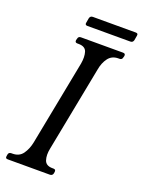

<svg xmlns="http://www.w3.org/2000/svg" viewBox="-156 -838 676 907"><g transform="rotate(20 182.5 -385.0)"><path d="M172 -116Q165 -82 173 -57.5Q181 -33 214 -33H219Q232 -33 230 -20L229 -13Q226 0 213 0H1Q-12 0 -9 -13L-8 -20Q-6 -33 7 -33H13Q47 -33 64.5 -57.5Q82 -82 89 -116L172 -544Q178 -579 170.5 -603Q163 -627 129 -627H123Q110 -627 112 -640L114 -647Q116 -660 129 -660H341Q354 -660 352 -647L350 -640Q348 -627 335 -627H330Q297 -627 279 -603Q261 -579 255 -544ZM371 -734Q368 -721 355 -721H139Q126 -721 129 -734L133 -757Q136 -770 149 -770H365Q378 -770 375 -757Z"/></g></svg>

Font: Young Serif Light
Style: Italic
Weight: 300
Italic angle: -10.979°
Designer: Bastien Sozeau
Foundry: NBR — Bastien Sozeau
Version: Version 5.001